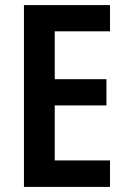

<svg xmlns="http://www.w3.org/2000/svg" viewBox="-20 -734 498 754"><path d="M412 0H74V-714H412V-611H195V-423H398V-320H195V-104H412Z"/></svg>

Font: Noto Sans Georgian Condensed SemiBold
Style: Regular
Weight: 600
Width: 3
Designer: Monotype Design Team, Akaki Razmadze
Foundry: Google LLC
Version: Version 2.005; ttfautohint (v1.8.4.7-5d5b)